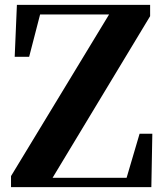

<svg xmlns="http://www.w3.org/2000/svg" viewBox="-20 -764 672 784"><path d="M25 0V-45L440 -729L430 -689V-705H269H113L151 -733L99 -532H40L49 -744H593V-698L179 -12L187 -65V-38H362H527L489 -11L550 -218H602L598 0Z"/></svg>

Font: Noto Serif JP ExtraLight ExtraBold
Style: Regular
Weight: 800
Version: Version 2.003-H1;hotconv 1.1.1;makeotfexe 2.6.0